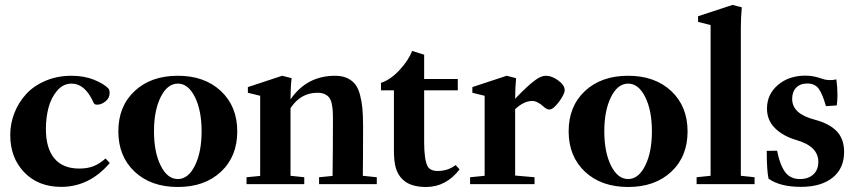

<svg xmlns="http://www.w3.org/2000/svg" viewBox="-20 -746 3475 778"><path d="M228 11.2Q134.8 11.2 78.1 -47.9Q21.5 -106.9 21.5 -198.7Q21.5 -245.1 38.3 -288.1Q55.2 -331.1 85.9 -364.7Q116.7 -398.4 164.6 -418.7Q212.4 -439 270 -439Q321.3 -439 361.6 -422.6Q401.9 -406.2 420.9 -385.7Q424.3 -377.9 424.3 -369.6Q424.3 -348.6 407.5 -335.2Q390.6 -321.8 373.5 -321.8Q361.8 -321.8 358.9 -330.6Q324.7 -407.2 270 -407.2Q235.8 -407.2 211.4 -378.4Q187 -349.6 176.5 -309.3Q166 -269 166 -223.6Q166 -145 200.4 -104Q234.9 -63 300.8 -63Q336.4 -63 361.1 -73.5Q385.7 -84 407.7 -104L424.8 -85.4Q342.3 11.2 228 11.2Z M700.7 11.7Q591.8 11.7 525.6 -50.3Q459.5 -112.3 459.5 -213.9Q459.5 -315.4 525.6 -377.2Q591.8 -439 700.7 -439Q809.1 -439 875.2 -377Q941.4 -314.9 941.4 -213.4Q941.4 -111.8 875.2 -50Q809.1 11.7 700.7 11.7ZM700.7 -20.5Q742.7 -20.5 769.8 -75Q796.9 -129.4 796.9 -213.9Q796.9 -298.3 769.8 -352.8Q742.7 -407.2 700.7 -407.2Q658.2 -407.2 631.1 -352.8Q604 -298.3 604 -213.9Q604 -129.4 631.1 -75Q658.2 -20.5 700.7 -20.5Z M979 0V-27.8L1034.2 -33.2V-357.9L984.4 -370.1V-393.1L1123.5 -439L1161.6 -429.2Q1157.2 -390.6 1157.2 -343.3Q1223.1 -439 1337.9 -439Q1366.2 -439 1386.5 -429.7Q1406.7 -420.4 1419.2 -404.5Q1431.6 -388.7 1438.7 -362.1Q1445.8 -335.4 1448.5 -306.2Q1451.2 -276.9 1451.2 -235.8Q1451.2 -99.1 1450.2 -33.7L1506.8 -27.8V0H1272.9V-27.8L1327.6 -33.2Q1329.1 -143.6 1329.1 -261.2Q1329.1 -284.2 1328.1 -299.1Q1327.1 -314 1323.5 -328.9Q1319.8 -343.8 1313 -351.8Q1306.2 -359.9 1294.7 -365Q1283.2 -370.1 1266.6 -370.1Q1197.8 -370.1 1157.2 -307.6V-33.7L1212.9 -27.8V0Z M1706.5 11.7Q1640.1 11.7 1608.9 -21.5Q1591.8 -39.1 1584 -64.9Q1576.2 -90.8 1576.2 -137.7V-379.9H1523.9V-410.2Q1562.5 -422.9 1599.1 -462.4Q1635.7 -502 1649.9 -539.6L1698.7 -524.4V-425.8H1835V-379.9H1698.7V-171.4Q1698.7 -99.1 1712.4 -72.8Q1722.7 -53.2 1753.9 -53.2Q1794.9 -53.2 1826.2 -77.1L1842.3 -59.6Q1787.1 11.7 1706.5 11.7Z M1884.8 0V-27.8L1943.8 -33.7V-357.9L1894 -370.1V-393.1L2033.2 -439L2071.3 -429.2Q2067.4 -389.2 2067.4 -345.7Q2119.1 -400.4 2150.4 -422.4Q2172.9 -439 2191.9 -439Q2216.3 -439 2242.2 -419.9Q2268.1 -400.9 2268.1 -380.9Q2268.1 -364.3 2244.9 -333.3Q2221.7 -302.2 2206.1 -302.2Q2195.3 -302.2 2182.6 -314Q2157.2 -336.9 2136.7 -336.9Q2103 -336.9 2067.4 -303.7V-34.7L2146 -27.8V0Z M2525.4 11.7Q2416.5 11.7 2350.3 -50.3Q2284.2 -112.3 2284.2 -213.9Q2284.2 -315.4 2350.3 -377.2Q2416.5 -439 2525.4 -439Q2633.8 -439 2700 -377Q2766.1 -314.9 2766.1 -213.4Q2766.1 -111.8 2700 -50Q2633.8 11.7 2525.4 11.7ZM2525.4 -20.5Q2567.4 -20.5 2594.5 -75Q2621.6 -129.4 2621.6 -213.9Q2621.6 -298.3 2594.5 -352.8Q2567.4 -407.2 2525.4 -407.2Q2482.9 -407.2 2455.8 -352.8Q2428.7 -298.3 2428.7 -213.9Q2428.7 -129.4 2455.8 -75Q2482.9 -20.5 2525.4 -20.5Z M2802.7 0V-27.8L2859.4 -33.7V-644.5L2808.6 -657.2V-680.2L2948.2 -726.1L2985.8 -716.3Q2981.9 -676.3 2981.9 -629.9V-33.7L3037.6 -27.8V0Z M3225.6 11.2Q3141.1 11.2 3094.2 -22Q3086.9 -55.7 3086.9 -134.8L3128.9 -135.3Q3139.6 -79.6 3160.6 -50Q3181.6 -20.5 3221.2 -20.5Q3255.4 -20.5 3275.6 -39.1Q3295.9 -57.6 3295.9 -90.3Q3295.9 -152.8 3208 -178.2Q3152.8 -194.3 3120.4 -226.6Q3087.9 -258.8 3087.9 -306.2Q3087.9 -363.8 3132.1 -401.6Q3176.3 -439.5 3244.1 -439.5Q3275.9 -439.5 3308.6 -427.7Q3336.9 -417 3369.1 -424.3Q3373.5 -391.6 3373.5 -360.4Q3373.5 -337.9 3370.6 -318.8L3326.7 -315.9Q3313 -365.2 3297.4 -386.5Q3281.7 -407.7 3251 -407.7Q3222.7 -407.7 3206.3 -390.9Q3189.9 -374 3189.9 -345.2Q3189.9 -284.7 3280.8 -261.2Q3341.3 -245.1 3370.8 -213.9Q3400.4 -182.6 3400.4 -130.4Q3400.4 -63.5 3353.8 -26.1Q3307.1 11.2 3225.6 11.2Z"/></svg>

Font: Elstob 14pt
Style: Bold
Weight: 700
Designer: Peter S. Baker
Version: Version 1.015